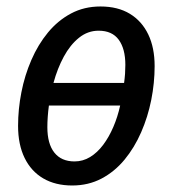

<svg xmlns="http://www.w3.org/2000/svg" viewBox="-20 -567 534 596"><path d="M204.1 8.8Q151.9 8.8 114.3 -13.2Q76.7 -35.2 56.4 -76.7Q36.1 -118.2 36.1 -176.3Q36.1 -228 46.4 -280.5Q56.6 -333 77.4 -380.9Q98.1 -428.7 128.9 -466.1Q159.7 -503.4 200.4 -525.1Q241.2 -546.9 292 -546.9Q345.7 -546.9 383.1 -524.2Q420.4 -501.5 440.2 -460.2Q460 -418.9 460 -361.8Q460 -309.6 449.5 -256.8Q439 -204.1 418.2 -156.5Q397.5 -108.9 366.7 -71.5Q335.9 -34.2 295.2 -12.7Q254.4 8.8 204.1 8.8ZM211.4 -65.9Q237.3 -65.9 259.8 -79.6Q282.2 -93.3 300.3 -117.4Q318.4 -141.6 331.8 -172.9Q345.2 -204.1 353 -239.3H131.8Q129.4 -221.7 128.2 -204.3Q127 -187 127 -172.4Q127 -120.6 148.7 -93.3Q170.4 -65.9 211.4 -65.9ZM146 -309.6H365.2Q367.2 -324.2 368.2 -338.4Q369.1 -352.5 369.1 -365.7Q369.1 -415.5 348.6 -443.6Q328.1 -471.7 286.1 -471.7Q252.4 -471.7 225.1 -449.7Q197.8 -427.7 178 -391.1Q158.2 -354.5 146 -309.6Z"/></svg>

Font: Open Sans SemiCondensed Medium
Style: Italic
Weight: 500
Width: 4
Italic angle: -12°
Designer: Monotype Design Team
Foundry: Monotype Imaging Inc.
Version: Version 3.000